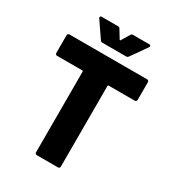

<svg xmlns="http://www.w3.org/2000/svg" viewBox="-208 -997 1004 1112"><g transform="rotate(30 293.5 -441.0)"><path d="M561 -688V-569Q561 -564 557.5 -560.5Q554 -557 549 -557H374Q369 -557 369 -552V-12Q369 -7 365.5 -3.5Q362 0 357 0H215Q210 0 206.5 -3.5Q203 -7 203 -12V-552Q203 -557 198 -557H29Q24 -557 20.5 -560.5Q17 -564 17 -569V-688Q17 -693 20.5 -696.5Q24 -700 29 -700H549Q554 -700 557.5 -696.5Q561 -693 561 -688ZM130 -874Q130 -882 140 -882H249Q259 -882 263 -874L296 -820Q298 -817 300 -817Q302 -817 303 -820L336 -874Q340 -882 350 -882H458Q465 -882 467.5 -877.5Q470 -873 466 -867L392 -762Q387 -754 378 -754H218Q209 -754 204 -762L132 -867Q130 -871 130 -874Z"/></g></svg>

Font: BARLOWEXTRABOLD
Style: Regular
Weight: 800
Designer: Jeremy Tribby
Foundry: Tribby Type
Version: Version 1.422